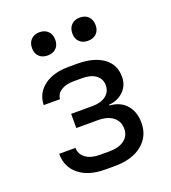

<svg xmlns="http://www.w3.org/2000/svg" viewBox="-142 -882 883 993"><g transform="rotate(-20 300.0 -385.0)"><path d="M266 7Q176 7 123 -35.5Q70 -78 70 -151H160Q160 -116 188.5 -95Q217 -74 266 -74H319Q371 -74 401 -96.5Q431 -119 431 -158Q431 -199 401 -222.5Q371 -246 319 -246H199V-324H316Q363 -324 390.5 -345Q418 -366 418 -402Q418 -437 391 -457.5Q364 -478 317 -478H270Q226 -478 199.5 -461Q173 -444 171 -415H81Q83 -480 134 -518.5Q185 -557 270 -557H317Q407 -557 459.5 -520Q512 -483 512 -414Q512 -368 480.5 -336.5Q449 -305 399 -301V-297Q459 -293 492 -255Q525 -217 525 -157Q525 -82 469.5 -37.5Q414 7 319 7ZM411 -649Q382 -649 364.5 -666Q347 -683 347 -712Q347 -742 364.5 -759.5Q382 -777 411 -777Q440 -777 457.5 -759.5Q475 -742 475 -712Q475 -683 457.5 -666Q440 -649 411 -649ZM189 -649Q160 -649 142.5 -666Q125 -683 125 -712Q125 -742 142.5 -759.5Q160 -777 189 -777Q218 -777 235.5 -759.5Q253 -742 253 -712Q253 -683 235.5 -666Q218 -649 189 -649Z"/></g></svg>

Font: JetBrains Mono NL
Style: Regular
Weight: 400
Monospace: yes
Designer: Philipp Nurullin, Konstantin Bulenkov
Foundry: JetBrains
Version: Version 2.305; ttfautohint (v1.8.4.7-5d5b)